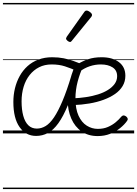

<svg xmlns="http://www.w3.org/2000/svg" viewBox="-20 -909 934 1308"><path d="M71 -214Q71 -263 82 -308Q93 -353 114.5 -391.5Q136 -430 167.5 -458.5Q199 -487 241.5 -503Q284 -519 335 -519Q378 -519 413.5 -512Q449 -505 482 -493Q515 -481 550 -466Q524 -410 509 -353Q494 -296 494 -238Q494 -167 515 -121Q536 -75 571 -53Q606 -31 646 -31Q685 -31 715 -44Q745 -57 768 -76Q791 -95 807 -115Q815 -123 823 -122.5Q831 -122 839 -116Q847 -110 849.5 -102Q852 -94 846 -86Q828 -60 798 -36Q768 -12 729.5 3Q691 18 645 18Q582 18 536 -13.5Q490 -45 465.5 -101.5Q441 -158 441 -229Q441 -280 448.5 -322Q456 -364 467.5 -399Q479 -434 491 -461L508 -424Q462 -444 422.5 -457Q383 -470 332 -470Q284 -470 246.5 -451Q209 -432 182 -398Q155 -364 141 -318Q127 -272 127 -218Q127 -162 138.5 -120Q150 -78 173 -55.5Q196 -33 231 -33Q262 -33 291 -50.5Q320 -68 348 -109.5Q376 -151 405.5 -220.5Q435 -290 466 -393L506 -382Q474 -269 442.5 -192.5Q411 -116 377.5 -69.5Q344 -23 306.5 -3Q269 17 226 17Q156 17 113.5 -43Q71 -103 71 -214ZM834 -393Q834 -354 815.5 -323Q797 -292 764 -269Q731 -246 686.5 -229.5Q642 -213 589 -204Q536 -195 478 -193V-239Q523 -241 566.5 -247.5Q610 -254 648 -266Q686 -278 715 -296Q744 -314 761 -337.5Q778 -361 778 -390Q778 -430 747 -450Q716 -470 667 -470Q628 -470 591 -457.5Q554 -445 521 -420L500 -467Q540 -492 580 -505.5Q620 -519 672 -519Q746 -519 790 -486Q834 -453 834 -393ZM457 -623Q450 -623 440 -631Q430 -639 430 -647Q430 -649 431.5 -651.5Q433 -654 435 -659L554 -827Q558 -833 562 -835Q566 -837 571 -837Q577 -837 585.5 -832Q594 -827 600.5 -820.5Q607 -814 607 -807Q607 -803 605.5 -800Q604 -797 601 -793L470 -632Q464 -623 457 -623ZM0 369H894V379H0ZM0 -20H894V0H0ZM0 -505H894V-500H0ZM0 -889H894V-879H0Z"/></svg>

Font: Playwrite HR Lijeva Guides
Style: Regular
Weight: 400
Designer: Veronika Burian, José Scaglione
Foundry: TypeTogether
Version: Version 1.003